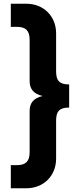

<svg xmlns="http://www.w3.org/2000/svg" viewBox="-20 -758 422 1030"><path d="M38 252H121C214 252 281 185 281 93V-111C281 -162 300 -181 351 -181V-305C300 -305 281 -324 281 -375V-579C281 -671 214 -738 121 -738H38V-614H70C119 -614 139 -593 139 -544V-323C139 -283 158 -254 209 -243C158 -232 139 -203 139 -163V58C139 107 119 128 70 128H38Z"/></svg>

Font: Celebes ExtraBold
Style: Regular
Weight: 800
Designer: Anugrah Pasau
Foundry: Lafontype
Version: Version 1.000